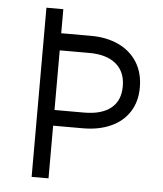

<svg xmlns="http://www.w3.org/2000/svg" viewBox="-51 -735 662 780"><g transform="rotate(5 280.5 -345.0)"><path d="M106.9 -689.9H175.8V-591.8H296.9Q361.3 -591.8 410.2 -568.8Q459 -545.9 486.1 -502.7Q513.2 -459.5 513.2 -399.9Q513.2 -342.3 486.3 -300.5Q459.5 -258.8 410.6 -236.8Q361.8 -214.8 296.9 -214.8H175.8V0H106.9ZM296.9 -278.8Q367.2 -278.8 405.5 -309.3Q443.8 -339.8 443.8 -398.9Q443.8 -458 405.3 -490Q366.7 -522 296.9 -522H175.8V-278.8Z"/></g></svg>

Font: Acari Sans Light
Style: Regular
Weight: 300
Designer: Alfredo Marco Pradil and Stefan Peev
Foundry: Hanken Design Co.
Version: Version 1.045;January 11, 2019;FontCreator 11.5.0.2425 64-bi